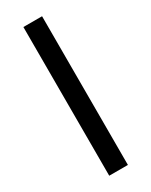

<svg xmlns="http://www.w3.org/2000/svg" viewBox="-188 -753 627 795"><g transform="rotate(-30 125.0 -355.5)"><path d="M169.9 0H80.6V-710.9H169.9Z"/></g></svg>

Font: Roboto Condensed
Style: Regular
Weight: 400
Designer: Google
Version: Version 2.001047; 2015